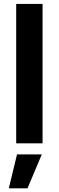

<svg xmlns="http://www.w3.org/2000/svg" viewBox="-20 -748 307 1002"><path d="M202.1 -727.5H64.5V0H202.1ZM25.9 234.9H123.5L198.2 57.6H68.8Z"/></svg>

Font: Raveo SemiBold
Style: Regular
Weight: 600
Designer: Jakub Foglar, Rasmus Andersson (Inter)
Foundry: Jakubfoglar.com
Version: Version 1.100;Glyphs 3.2.3 (3260)